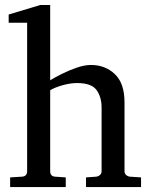

<svg xmlns="http://www.w3.org/2000/svg" viewBox="-20 -757 614 777"><path d="M550.8 0H328.1V-39.1L369.1 -42Q377.9 -43 384.5 -48.8Q391.1 -54.7 391.1 -64V-321.8Q391.1 -364.7 370.6 -392.8Q350.1 -420.9 292 -420.9Q265.6 -420.9 235.1 -412.6Q204.6 -404.3 183.1 -392.1V-64Q183.1 -43.5 203.1 -42L246.1 -39.1V0H21V-39.1L68.8 -42Q89.8 -43.5 89.8 -64V-665H15.1V-698.2L143.1 -736.8H183.1V-432.1Q201.2 -443.4 230 -457.8Q258.8 -472.2 290.5 -483.2Q322.3 -494.1 348.1 -494.1Q405.8 -494.1 444.8 -457Q483.9 -419.9 483.9 -342.8V-64Q483.9 -54.7 490.5 -48.8Q497.1 -43 505.9 -42L550.8 -39.1Z"/></svg>

Font: Charis
Style: Regular
Weight: 400
Designer: Walt Agee, Miriam Martin, Annie Olsen, Victor Gaultney, Lorna Priest, Alan Ward, Bob Hallissy, Martin Hosken, Sharon Cor
Foundry: SIL Global
Version: Version 7.000